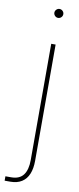

<svg xmlns="http://www.w3.org/2000/svg" viewBox="-143 -730 399 967"><g transform="rotate(10 56.5 -246.0)"><path d="M90.8 -515.6V79.1Q90.8 118.2 79.3 146.2Q67.9 174.3 44.4 189.2Q21 204.1 -13.7 204.1H-43V181.6H-13.7Q28.8 181.6 48.6 155.3Q68.4 128.9 68.4 79.1V-515.6ZM56.6 -672.9Q56.6 -679.2 59.8 -684.3Q63 -689.5 68.1 -692.6Q73.2 -695.8 79.6 -695.8Q85.9 -695.8 91.1 -692.6Q96.2 -689.5 99.4 -684.3Q102.5 -679.2 102.5 -672.9Q102.5 -666.5 99.4 -661.4Q96.2 -656.2 91.1 -653.1Q85.9 -649.9 79.6 -649.9Q73.2 -649.9 68.1 -653.1Q63 -656.2 59.8 -661.4Q56.6 -666.5 56.6 -672.9Z"/></g></svg>

Font: Intratopia Thin
Style: Regular
Weight: 100
Designer: Rasmus Andersson
Foundry: rsms
Version: Version 3.000;Glyphs 3.2.3 (3260)